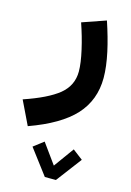

<svg xmlns="http://www.w3.org/2000/svg" viewBox="-239 -431 677 996"><g transform="rotate(15 100.0 67.0)"><path d="M268.1 364.7 213.9 323.2 135.7 431.2 57.6 323.2 3.4 364.7 106 500.5H165.5ZM80.1 -323.2C95.7 -277.8 108.9 -232.4 119.1 -187C129.4 -141.6 134.8 -103.5 134.8 -73.7C134.8 -23.4 115.2 17.6 75.7 50.3C36.1 82.5 -25.9 112.8 -109.4 141.1L-47.9 268.6C61 229.5 141.1 182.6 191.9 127.4C242.2 72.3 267.6 4.9 267.6 -74.7C267.6 -156.2 243.7 -257.3 207 -367.2Z"/></g></svg>

Font: Estedad Bold
Style: Regular
Weight: 700
Designer: Amin Abedi
Version: Version 7.3